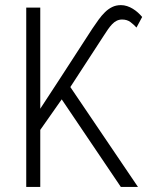

<svg xmlns="http://www.w3.org/2000/svg" viewBox="-20 -741 589 761"><path d="M224.6 -347.2 139.6 -226.1V0H84V-710.9H139.6V-310.1L217.8 -429.7L345.7 -627Q358.4 -646 370.6 -662.8Q382.8 -679.7 396 -692.6Q409.2 -705.6 424.6 -713.1Q439.9 -720.7 459.5 -720.7Q471.7 -720.7 483.6 -716.8Q495.6 -712.9 506.3 -706.3Q517.1 -699.7 526.4 -691.4Q535.6 -683.1 543.5 -673.8L521 -631.8Q510.7 -643.1 497.3 -653.3Q483.9 -663.6 463.9 -663.6Q452.1 -663.6 442.4 -658.7Q432.6 -653.8 424.3 -645Q416 -636.2 408 -624.8Q399.9 -613.3 391.6 -600.1L258.8 -396L526.9 0H459Z"/></svg>

Font: Roboto Condensed Light
Style: Regular
Weight: 300
Designer: Google
Version: Version 2.134; 2016